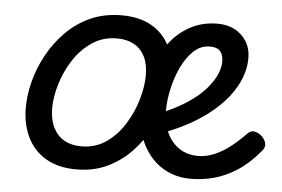

<svg xmlns="http://www.w3.org/2000/svg" viewBox="-43 -578 963 656"><g transform="rotate(5 438.0 -250.0)"><path d="M240 19Q178 19 135.5 -6Q93 -31 71.5 -75.5Q50 -120 50 -176Q50 -219 62 -266Q74 -313 98.5 -358Q123 -403 159 -439.5Q195 -476 242.5 -497.5Q290 -519 350 -519Q410 -519 451.5 -495.5Q493 -472 514 -429.5Q535 -387 535 -331Q535 -291 523.5 -243.5Q512 -196 489 -149.5Q466 -103 430.5 -65Q395 -27 347.5 -4Q300 19 240 19ZM250 -61Q299 -61 336 -87Q373 -113 398 -153.5Q423 -194 436 -238.5Q449 -283 449 -321Q449 -360 436 -386Q423 -412 398.5 -425.5Q374 -439 341 -439Q292 -439 254.5 -413.5Q217 -388 191.5 -348Q166 -308 153 -264Q140 -220 140 -183Q140 -144 153.5 -116.5Q167 -89 191.5 -75Q216 -61 250 -61ZM632 17Q596 17 565.5 5.5Q535 -6 512 -26.5Q489 -47 473 -75Q457 -103 448.5 -136.5Q440 -170 440 -207Q440 -248 449.5 -291.5Q459 -335 477.5 -375.5Q496 -416 524.5 -448.5Q553 -481 591.5 -500Q630 -519 679 -519Q712 -519 737.5 -505.5Q763 -492 778 -467.5Q793 -443 793 -410Q793 -376 779.5 -341.5Q766 -307 740 -274.5Q714 -242 675.5 -212.5Q637 -183 588.5 -159Q540 -135 481 -117L470 -185Q514 -198 551 -216.5Q588 -235 616.5 -256Q645 -277 664.5 -300Q684 -323 694.5 -346Q705 -369 705 -391Q705 -414 694.5 -426.5Q684 -439 659 -439Q627 -439 602.5 -415.5Q578 -392 561.5 -356.5Q545 -321 536.5 -281.5Q528 -242 528 -210Q528 -179 536 -152Q544 -125 560 -105Q576 -85 598.5 -74Q621 -63 650 -63Q679 -63 707 -75Q735 -87 761 -107.5Q787 -128 810 -152Q823 -166 837.5 -162.5Q852 -159 863 -148Q874 -136 876 -123.5Q878 -111 865 -97Q829 -54 790 -29Q751 -4 711.5 6.5Q672 17 632 17Z"/></g></svg>

Font: Playwrite DE LA
Style: Regular
Weight: 400
Designer: Veronika Burian, José Scaglione
Foundry: TypeTogether
Version: Version 1.002